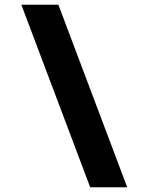

<svg xmlns="http://www.w3.org/2000/svg" viewBox="-20 -710 621 809"><path d="M516 79H360L70 -690H226Z"/></svg>

Font: Exo 2.0 Black
Style: Italic
Weight: 900
Italic angle: -8°
Designer: Natanael Gama
Version: Version 1.001;PS 001.001;hotconv 1.0.70;makeotf.lib2.5.58329